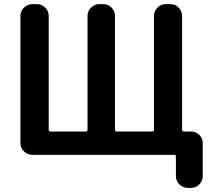

<svg xmlns="http://www.w3.org/2000/svg" viewBox="-20 -750 1041 930"><path d="M136 0Q113 0 96 -17Q79 -34 79 -57V-673Q79 -696 96 -713Q113 -730 136 -730H159Q182 -730 199 -713Q216 -696 216 -673V-122Q216 -113 224 -113H395Q404 -113 404 -122V-673Q404 -696 421 -713Q438 -730 461 -730H481Q504 -730 520.5 -713Q537 -696 537 -673V-122Q537 -113 546 -113H717Q726 -113 726 -122V-673Q726 -696 742.5 -713Q759 -730 782 -730H806Q829 -730 845.5 -713Q862 -696 862 -673V-122Q862 -113 871 -113H906Q929 -113 945.5 -96.5Q962 -80 962 -57V103Q962 126 945.5 143Q929 160 906 160H889Q866 160 849 143Q832 126 832 103V9Q832 0 824 0Z"/></svg>

Font: Rounded Mplus 1c Bold
Style: Bold
Weight: 700
Version: Version 1.059.20150529